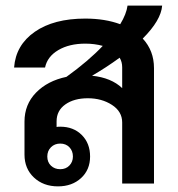

<svg xmlns="http://www.w3.org/2000/svg" viewBox="-20 -652 634 682"><path d="M487 -515Q527 -472 527 -410V0H414V-217Q414 -256 377.5 -279.5Q341 -303 292 -303Q243 -303 212 -281Q181 -259 181 -221V-201Q185 -202 194 -202Q241 -202 270.5 -172.5Q300 -143 300 -96Q300 -49 268 -19.5Q236 10 186 10Q134 10 100.5 -21.5Q67 -53 67 -103V-220Q67 -281 108 -323Q149 -365 216 -379Q295 -436 345 -489Q316 -497 283 -497Q226 -497 187 -474Q148 -451 140 -412H30Q36 -492 103.5 -539Q171 -586 283 -586Q353 -586 407 -566Q429 -602 433 -632H556Q552 -580 487 -515ZM405 -447Q357 -412 307 -383Q375 -376 414 -339V-413Q414 -432 405 -447ZM194 -142Q174 -142 161 -129Q148 -116 148 -96Q148 -76 161 -63.5Q174 -51 194 -51Q214 -51 226.5 -64Q239 -77 239 -96Q239 -116 226.5 -129Q214 -142 194 -142Z"/></svg>

Font: Sarabun SemiBold
Style: Regular
Weight: 600
Designer: Suppakit Chalermlarp | Katatrad Co.,Ltd.
Foundry: Cadson Demak Co.,Ltd.
Version: Version 1.000; ttfautohint (v1.6)